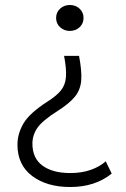

<svg xmlns="http://www.w3.org/2000/svg" viewBox="-20 -520 506 770"><path d="M260 -396Q237 -396 221 -410.8Q205 -425.5 205 -448Q205 -470.5 221 -485.2Q237 -500 260 -500Q283.5 -500 299.2 -485.2Q315 -470.5 315 -448Q315 -425.5 299.2 -410.8Q283.5 -396 260 -396ZM261 230Q168 230 109 185.8Q50 141.5 50 60Q50 16.5 74.2 -25Q98.5 -66.5 171 -113Q206.5 -135.5 224.2 -157.2Q242 -179 244.5 -211Q247 -243 237 -296H297Q308.5 -236 305.8 -198.2Q303 -160.5 280.8 -132.8Q258.5 -105 211 -75Q149.5 -36 129.8 -7Q110 22 110 56Q110 115 150.8 144.5Q191.5 174 262 174Q308 174 344 161.2Q380 148.5 404 127L428 176Q362 230 261 230Z"/></svg>

Font: Geologica Thin
Style: Regular
Weight: 100
Designer: Sindre Bremnes, Frode Helland
Foundry: Monokrom Skriftforlag AS
Version: Version 1.010; ttfautohint (v1.8.4.7-5d5b);gftools[0.9.28]